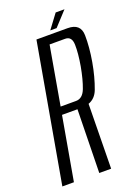

<svg xmlns="http://www.w3.org/2000/svg" viewBox="-174 -822 628 882"><g transform="rotate(-20 140.0 -381.0)"><path d="M-28 0 91 -675H243Q306.5 -675 307.5 -617Q308.5 -559 296.5 -490Q284.5 -421.5 263.5 -365.5Q249 -327.5 215 -315.5L210.5 0H152.5L158.5 -309.5H83L28.5 0ZM90 -347.5H165.5Q198 -347.5 213.5 -388.2Q229 -429 240 -489.5Q250.5 -550.5 249.5 -591.8Q248.5 -633 216 -633H140ZM165 -692.5 216.5 -761.5H259.5L196 -692.5Z"/></g></svg>

Font: Anybody Condensed Light
Style: Italic
Weight: 300
Width: 3
Italic angle: -10°
Designer: Tyler Finck
Foundry: Etcetera Type Company
Version: Version 1.010; ttfautohint (v1.8.3) -l 8 -r 50 -G 200 -x 14 